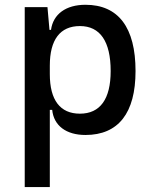

<svg xmlns="http://www.w3.org/2000/svg" viewBox="-20 -547 626 792"><path d="M82 224.6H185.5V-93.8H195.3C201.7 -28.8 252.9 9.8 332.5 9.8C468.3 9.8 539.1 -80.6 539.1 -253.9C539.1 -433.6 468.3 -527.3 332.5 -527.3C252 -527.3 199.2 -488.8 190.4 -423.8H184.1L175.8 -517.6H82ZM185.5 -241.2V-276.4C185.5 -383.3 228 -439.5 309.6 -439.5C393.1 -439.5 436.5 -376 436.5 -253.9C436.5 -138.2 393.1 -78.1 309.6 -78.1C228 -78.1 185.5 -134.3 185.5 -241.2Z"/></svg>

Font: Cascadia Mono NF
Style: Regular
Weight: 400
Monospace: yes
Designer: Aaron Bell
Foundry: Saja Typeworks
Version: Version 2404.023